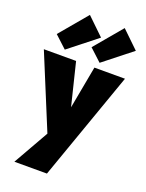

<svg xmlns="http://www.w3.org/2000/svg" viewBox="-183 -815 907 1192"><g transform="rotate(20 270.5 -219.5)"><path d="M537 -430 283 289H68L201 55L1 -430H214L283 -149L335 -430ZM44 -546 197 -728 310 -619 124 -472ZM275 -543 428 -725 541 -616 355 -469Z"/></g></svg>

Font: Ysabeau Black
Style: Regular
Weight: 900
Designer: Christian Thalmann (Catharsis Fonts)
Version: Version 0.003